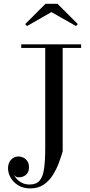

<svg xmlns="http://www.w3.org/2000/svg" viewBox="-20 -990 490 1040"><path d="M419.5 -750V-730.5H319.5V-170Q312 -143.5 299.5 -109.5Q287 -75.5 267.2 -43.5Q247.5 -11.5 217.5 9.5Q187.5 30.5 144.5 30.5Q106 30.5 79 14Q52 -2.5 37.8 -27.5Q23.5 -52.5 23.5 -77.5Q23.5 -98.5 31.5 -113Q39.5 -127.5 52.5 -135Q65.5 -142.5 80.5 -142.5Q93 -142.5 106 -136.5Q119 -130.5 128 -117.5Q137 -104.5 137 -84Q137 -64 128 -51.5Q119 -39 105.2 -33.8Q91.5 -28.5 76 -29.5Q69 -30.5 61.8 -36.2Q54.5 -42 52 -51Q57.5 -35.5 69.8 -21.8Q82 -8 99.8 0.8Q117.5 9.5 140 9.5Q176 9.5 194.2 -11.2Q212.5 -32 218.8 -76.2Q225 -120.5 225 -190V-730.5H95V-750ZM126.5 -849 116.5 -859.5 226.5 -969.5H291.5L401.5 -859.5L391.5 -849L258.5 -924.5Z"/></svg>

Font: Bodoni Moda SC
Style: Regular
Weight: 400
Designer: Owen Earl
Foundry: indestructible type
Version: Version 2.005